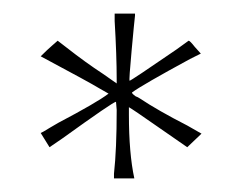

<svg xmlns="http://www.w3.org/2000/svg" viewBox="-20 -712 368 283"><path d="M53 -495 40 -516 44 -518Q47 -520 54 -524Q61 -528 66 -531Q123 -561 140 -574L126 -582Q113 -590 40 -629Q50 -639 57 -645L65 -652L78 -642Q106 -620 132 -603L152 -589V-595Q152 -630 149 -681V-692H179V-689Q178 -681 174 -637.5Q170 -594 171 -593Q173 -593 240 -639L258 -652Q260 -652 267 -643L276 -633L260 -625Q190 -587 175 -576Q173 -575 180 -570Q183 -569 186 -567Q213 -549 256 -527L277 -515L256 -495Q247 -501 212 -525.5Q177 -550 170 -554V-543Q170 -486 178 -449H148V-456Q152 -492 152 -550L151 -562Q147 -562 72 -508Z"/></svg>

Font: MathJax_Fraktur
Style: Bold
Weight: 700
Version: Version 1.1